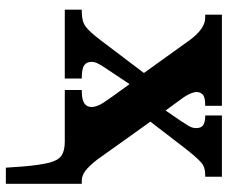

<svg xmlns="http://www.w3.org/2000/svg" viewBox="-81 -495 777 655"><g transform="rotate(90 307.5 -167.5)"><path d="M548 143Q543 84 535 53Q527 22 510.5 11Q494 0 463 0H287V-58H292Q345 -58 345 -91Q345 -102 339 -116Q333 -130 311 -160L267 -221L211 -137Q203 -125 197 -113.5Q191 -102 191 -91Q191 -74 203 -66Q215 -58 245 -58H248V0H13V-58H21Q53 -58 71 -71.5Q89 -85 117 -122L229 -270L117 -426Q78 -479 41 -479H30V-536H341V-479H338Q311 -479 302.5 -470.5Q294 -462 294 -450Q294 -432 313 -404L357 -344L392 -395Q402 -410 409.5 -422.5Q417 -435 417 -448Q417 -466 406.5 -472.5Q396 -479 378 -479H374V-536H583V-479H575Q550 -479 534 -465Q518 -451 488 -413L395 -292L525 -110Q546 -83 562.5 -70.5Q579 -58 596 -58H607V201H552Z"/></g></svg>

Font: Noto Serif Condensed Black
Style: Regular
Weight: 900
Width: 3
Designer: Monotype Design Team
Foundry: Monotype Imaging Inc.
Version: Version 2.015; ttfautohint (v1.8.4.7-5d5b)